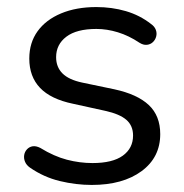

<svg xmlns="http://www.w3.org/2000/svg" viewBox="-20 -515 521 544"><path d="M240 9Q195 9 149.5 -2Q104 -13 65 -40Q55 -47 51 -56.5Q47 -66 48.5 -75.5Q50 -85 56.5 -92Q63 -99 72.5 -100.5Q82 -102 94 -96Q133 -72 169.5 -62.5Q206 -53 242 -53Q299 -53 328 -74Q357 -95 357 -131Q357 -159 338 -175.5Q319 -192 278 -201L187 -221Q124 -234 93.5 -266Q63 -298 63 -349Q63 -394 86.5 -426.5Q110 -459 153 -477Q196 -495 253 -495Q297 -495 336.5 -483.5Q376 -472 408 -447Q418 -440 421.5 -430.5Q425 -421 422.5 -411.5Q420 -402 413 -395.5Q406 -389 396 -388Q386 -387 375 -394Q345 -414 314 -423.5Q283 -433 253 -433Q197 -433 168 -411Q139 -389 139 -353Q139 -325 157 -307Q175 -289 213 -281L304 -262Q369 -248 401.5 -217.5Q434 -187 434 -135Q434 -69 381 -30Q328 9 240 9Z"/></svg>

Font: Nunito ExtraLight
Style: Regular
Weight: 400
Version: Version 3.602